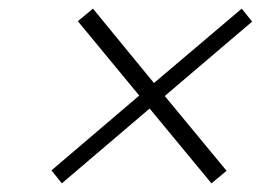

<svg xmlns="http://www.w3.org/2000/svg" viewBox="-20 -597 603 444"><path d="M469 -173 326 -346 123 -173 99 -203 302 -376 160 -548 195 -577 336 -405 539 -577 563 -547 361 -375 504 -202Z"/></svg>

Font: Fz Poppins ExtLt
Style: Italic
Weight: 200
Italic angle: -10°
Designer: Ninad Kale (Devanagari), Jonny Pinhorn (Latin)
Foundry: Indian Type Foundry
Version: Vit hóa bi Vntype.Com & FontZin.Com